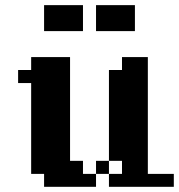

<svg xmlns="http://www.w3.org/2000/svg" viewBox="-20 -720 690 740"><path d="M250 -500V-100.1H299.8V-49.8H350.1V0H149.9V-49.8H100.1V-399.9H49.8V-450.2H100.1V-500ZM649.9 -49.8V0H399.9V-49.8H350.1V-100.1H399.9V-450.2H450.2V-500H549.8V-49.8ZM399.9 -100.1V-49.8H450.2V-100.1ZM149.9 -600.1V-700.2H299.8V-600.1ZM350.1 -600.1V-700.2H500V-600.1Z"/></svg>

Font: Redaction 50
Style: Bold
Weight: 700
Designer: Jeremy Mickel / Forest Young
Foundry: MCKL
Version: Version 2.001;hotconv 1.0.113;makeotfexe 2.5.65598 DEVELOPME